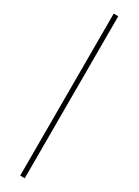

<svg xmlns="http://www.w3.org/2000/svg" viewBox="-286 -840 816 1130"><g transform="rotate(30 121.5 -275.5)"><path d="M106 275V-826H137V275Z"/></g></svg>

Font: Noto Sans TC Thin Thin
Style: Regular
Weight: 250
Version: Version 2.004-H2;hotconv 1.0.118;makeotfexe 2.5.65603